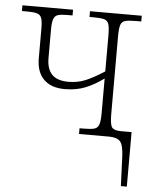

<svg xmlns="http://www.w3.org/2000/svg" viewBox="-53 -581 664 835"><g transform="rotate(5 279.0 -163.0)"><path d="M501 84Q499 32 485 16Q471 0 436 0H305V-25H322Q353 -25 368.5 -29Q384 -33 389.5 -48.5Q395 -64 395 -98V-250Q354 -220 314.5 -204.5Q275 -189 226 -189Q166 -189 134 -221Q102 -253 102 -312V-442Q102 -473 97 -487.5Q92 -502 77.5 -506.5Q63 -511 36 -511H11V-536H232V-511H209Q183 -511 169 -507Q155 -503 149.5 -488Q144 -473 144 -442V-317Q144 -270 167 -246Q190 -222 239 -222Q279 -222 313 -236Q347 -250 395 -281V-438Q395 -472 390 -487.5Q385 -503 369.5 -507Q354 -511 322 -511H306V-536H532V-511H509Q478 -511 462.5 -507Q447 -503 442 -487.5Q437 -472 437 -438V-98Q437 -51 447 -39.5Q457 -28 486 -28H532V210H506Z"/></g></svg>

Font: Noto Serif SemiCondensed ExtraLight
Style: Regular
Weight: 200
Width: 4
Designer: Monotype Design Team
Foundry: Monotype Imaging Inc.
Version: Version 2.014